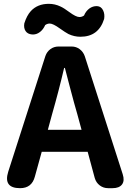

<svg xmlns="http://www.w3.org/2000/svg" viewBox="-20 -983 681 1003"><path d="M85 0Q-4 0 23 -86L217 -690Q225 -713 243.5 -726.5Q262 -740 286 -740H354Q378 -740 396.5 -726Q415 -712 423 -689L621 -73Q632 -39 617.5 -19.5Q603 0 568 0H545Q520 0 501 -14.5Q482 -29 475 -53L438 -190H318H198L162 -60Q146 0 85 0ZM230 -305H318H406L384 -386Q370 -433 344 -532Q328 -596 319 -628H315Q287 -508 252 -386ZM400 -791Q368 -791 338 -805Q321 -814 293 -834Q257 -860 240 -860Q227 -860 216 -852Q206 -829 189 -816Q170 -801 147 -803Q124 -805 113.5 -821Q103 -837 107 -861Q120 -902 141 -925Q176 -963 235 -963Q267 -963 296 -949Q314 -941 342 -920Q377 -894 395 -894Q408 -894 419 -902Q428 -924 446 -938Q465 -952 487 -951Q509 -950 519 -928Q528 -909 524 -884Q495 -791 400 -791Z"/></svg>

Font: GenSenRounded JP B
Style: Regular
Weight: 700
Version: Version 1.501;PS 1;hotconv 16.6.51;makeotf.lib2.5.65220